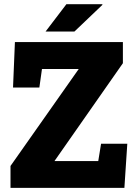

<svg xmlns="http://www.w3.org/2000/svg" viewBox="-20 -916 647 936"><path d="M31.2 0V-106.9L363.8 -579.6H184.6L171.9 -489.3H43.5L52.7 -710.9H579.1V-607.9L245.6 -130.9H459L472.7 -215.3H600.6L586.4 0ZM202.1 -762.2 303.7 -895.5H478.5L479.5 -892.6L342.8 -762.2H205.6Z"/></svg>

Font: Roboto Slab LO Black
Style: Regular
Weight: 900
Designer: Google
Version: Version 2.000